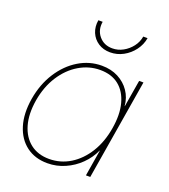

<svg xmlns="http://www.w3.org/2000/svg" viewBox="-136 -831 826 938"><g transform="rotate(20 277.0 -362.0)"><path d="M217.8 8.8Q153.3 8.8 108.4 -24.9Q63.5 -58.6 44.7 -119.4Q25.9 -180.2 39.1 -260.7Q52.7 -340.8 91.8 -401.6Q130.9 -462.4 186.8 -496.3Q242.7 -530.3 306.6 -530.3Q355 -530.3 392.1 -511Q429.2 -491.7 451.9 -458.5Q474.6 -425.3 478 -382.8H479L502.4 -522.5H524.9L438.5 0H416L438.5 -136.7H437.5Q418.9 -95.2 385.5 -62.3Q352.1 -29.3 308.8 -10.3Q265.6 8.8 217.8 8.8ZM218.8 -13.7Q277.8 -13.7 327.9 -44.4Q377.9 -75.2 412.4 -130.9Q446.8 -186.5 459 -260.7Q471.7 -335.4 456.8 -391.1Q441.9 -446.8 403.8 -477.3Q365.7 -507.8 306.2 -507.8Q248.5 -507.8 197.3 -477.3Q146 -446.8 110.1 -391.1Q74.2 -335.4 61.5 -260.7Q49.3 -186.5 65.4 -130.9Q81.5 -75.2 121.1 -44.4Q160.6 -13.7 218.8 -13.7ZM320.8 -605Q285.2 -605 258.8 -622.3Q232.4 -639.6 220.2 -668.7Q208 -697.8 213.9 -732.9H236.3Q229 -688.5 254.9 -657.7Q280.8 -627 324.2 -627Q353.5 -627 379.6 -641.4Q405.8 -655.8 424.1 -679.7Q442.4 -703.6 447.3 -732.9H469.7Q463.9 -697.8 442.1 -668.7Q420.4 -639.6 388.7 -622.3Q356.9 -605 320.8 -605Z"/></g></svg>

Font: Inter 28pt Thin
Style: Italic
Weight: 250
Italic angle: -9.3988°
Designer: Rasmus Andersson
Foundry: rsms
Version: Version 4.001;git-66647c0bb